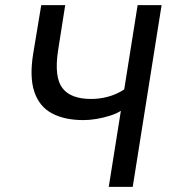

<svg xmlns="http://www.w3.org/2000/svg" viewBox="-20 -725 667 745"><path d="M402 0 449 -295Q432 -284 406.5 -276Q381 -268 354.5 -263.5Q328 -259 304 -259Q230 -259 181 -285.5Q132 -312 113 -369.5Q94 -427 109 -518L140 -705H233L205 -527Q190 -426 222 -383.5Q254 -341 334 -341Q367 -341 400 -350Q433 -359 462 -378L514 -705H607L495 0Z"/></svg>

Font: Nunito Sans 7pt Condensed Medium
Style: Italic
Weight: 500
Width: 3
Italic angle: -9°
Designer: Vernon Adams
Foundry: Vernon Adams
Version: Version 3.101;gftools[0.9.27]